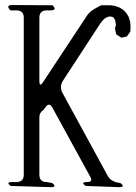

<svg xmlns="http://www.w3.org/2000/svg" viewBox="-20 -774 543 769"><path d="M465.8 -623 445.3 -636.7 440.4 -660.2 444.3 -672.9 441.4 -693.4 433.6 -705.1Q406.2 -716.8 380.9 -678.7L232.4 -451.2Q216.8 -426.8 230.5 -401.4L411.1 -70.3Q424.8 -44.9 461.9 -41Q484.4 -24.4 456.1 -24.4L323.2 -29.3Q300.8 -44.9 329.1 -44.9Q353.5 -44.9 341.8 -65.4L190.4 -341.8Q176.8 -367.2 161.1 -342.8L153.3 -333Q137.7 -323.2 137.7 -304.7V-74.2Q137.7 -44.9 167 -44.9L188.5 -41Q210.9 -24.4 182.6 -24.4L23.4 -29.3Q1 -44.9 29.3 -44.9H45.9Q75.2 -44.9 75.2 -74.2V-325.2V-703.1Q75.2 -732.4 45.9 -732.4H21.5Q1 -753.9 30.3 -753.9L190.4 -752.9Q210.9 -732.4 181.6 -732.4H167Q137.7 -732.4 137.7 -703.1V-451.2Q137.7 -421.9 153.3 -446.3L332 -716.8L342.8 -727.5L353.5 -735.4L365.2 -742.2L384.8 -752.9H405.3H423.8L441.4 -750L458 -744.1L472.7 -735.4L485.4 -722.7L495.1 -707L501 -688.5L502.9 -668.9L502 -647.5L488.3 -627.9Z"/></svg>

Font: B2 Hana
Style: Regular
Weight: 500
Version: 2020-08-05; (max)